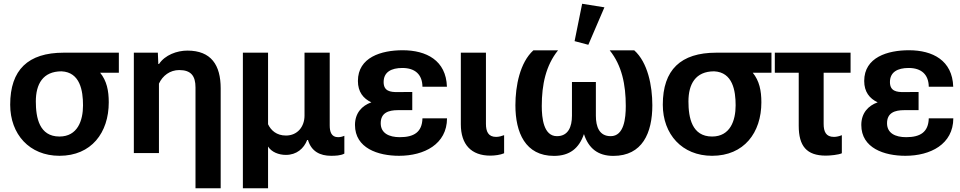

<svg xmlns="http://www.w3.org/2000/svg" viewBox="-20 -822 5156 1031"><path d="M299.3 14.6C470.7 14.6 564 -109.4 564 -272.5C564 -335.4 553.2 -388.2 517.6 -431.6H618.2V-539.1H321.8C130.9 -539.1 34.7 -447.3 34.7 -259.8C34.7 -101.1 138.2 14.6 299.3 14.6ZM299.3 -88.9C190.9 -88.9 172.4 -190.4 172.4 -277.3C172.4 -370.1 210 -439 310.5 -439C410.2 -434.1 425.8 -335 425.8 -256.3C425.8 -174.3 396.5 -88.9 299.3 -88.9Z M1029.8 189H1165V-347.7C1165 -472.7 1113.8 -550.3 986.3 -550.3C930.2 -550.3 866.2 -526.9 834 -478.5H830.1L827.6 -539.1H698.7V0H833.5V-373C853 -415.5 892.6 -445.8 942.4 -445.8C1005.4 -445.8 1029.8 -414.6 1029.8 -352.5Z M1284.2 189H1419.4V-35.2C1438 -5.4 1476.6 9.8 1515.1 9.8C1572.8 9.8 1611.8 -24.4 1629.4 -70.3H1633.8C1651.9 -8.8 1698.7 14.6 1757.8 14.6C1779.8 14.6 1809.6 13.7 1829.1 2.9V-92.8C1817.9 -87.9 1806.6 -85.4 1795.4 -85.4C1759.3 -85.4 1750.5 -114.7 1750.5 -148.4V-539.1H1615.2V-201.2C1615.2 -142.1 1577.6 -94.2 1515.6 -94.2C1465.3 -94.2 1435.1 -121.6 1419.4 -154.8V-539.1H1284.2Z M2123 14.6C2257.3 14.6 2379.9 -47.4 2380.4 -186.5H2248.5C2246.6 -112.3 2202.6 -85.4 2127 -85.4C2069.3 -85.4 2024.4 -106.4 2024.4 -160.2C2024.4 -216.3 2065.9 -230.5 2116.7 -230.5H2193.8V-328.1L2116.7 -327.6C2075.7 -326.7 2040 -332.5 2040 -381.3C2040 -435.1 2081.1 -457 2140.6 -457C2209 -457 2247.6 -421.9 2248.5 -356.4H2379.9C2375.5 -497.6 2269.5 -552.2 2142.1 -552.2C2027.8 -552.2 1901.9 -514.6 1901.9 -387.2C1901.9 -329.1 1930.2 -293 1974.1 -272.5C1922.9 -254.4 1886.2 -214.4 1886.2 -150.9C1886.2 -26.4 2009.8 14.6 2123 14.6Z M2612.8 13.7C2636.7 13.7 2667 9.8 2687 1V-96.2C2673.3 -91.3 2659.2 -86.9 2644 -86.9C2601.6 -86.9 2589.4 -116.2 2589.4 -157.2V-539.1H2454.6V-154.3C2454.6 -45.9 2510.7 13.7 2612.8 13.7Z M2954.6 15.1C3039.6 15.1 3089.4 -25.9 3115.7 -102.1C3140.6 -24.9 3191.4 15.1 3273.4 15.1C3429.2 15.1 3482.9 -107.9 3482.9 -256.8C3482.9 -360.8 3458.5 -486.8 3385.7 -551.8H3253.9C3319.3 -470.7 3340.3 -367.7 3340.3 -252.9C3340.3 -187 3331.1 -90.8 3259.3 -90.8C3198.2 -90.8 3179.7 -141.1 3179.7 -200.7V-381.8H3051.3V-200.7C3051.3 -141.1 3031.2 -90.8 2970.7 -90.8C2898.9 -90.8 2889.2 -188 2889.2 -252.9C2889.2 -367.7 2911.1 -470.7 2976.6 -551.8H2844.2C2772 -486.3 2747.6 -360.8 2747.6 -256.8C2747.6 -110.4 2800.8 15.1 2954.6 15.1ZM3139.2 -581.5 3225.6 -782.7 3106 -801.8 3065.4 -601.1Z M3803.7 14.6C3975.1 14.6 4068.4 -109.4 4068.4 -272.5C4068.4 -335.4 4057.6 -388.2 4022 -431.6H4122.6V-539.1H3826.2C3635.3 -539.1 3539.1 -447.3 3539.1 -259.8C3539.1 -101.1 3642.6 14.6 3803.7 14.6ZM3803.7 -88.9C3695.3 -88.9 3676.8 -190.4 3676.8 -277.3C3676.8 -370.1 3714.4 -439 3814.9 -439C3914.6 -434.1 3930.2 -335 3930.2 -256.3C3930.2 -174.3 3900.9 -88.9 3803.7 -88.9Z M4140.6 -431.6H4269V-146.5C4269 -38.1 4311 13.7 4414.6 13.7C4438 13.7 4482.9 9.3 4500.5 1V-96.2C4487.8 -90.8 4472.2 -86.9 4458 -86.9C4415 -86.9 4402.8 -115.2 4402.8 -157.2V-431.6H4547.4V-539.1H4140.6Z M4841.8 14.6C4976.1 14.6 5098.6 -47.4 5099.1 -186.5H4967.3C4965.3 -112.3 4921.4 -85.4 4845.7 -85.4C4788.1 -85.4 4743.2 -106.4 4743.2 -160.2C4743.2 -216.3 4784.7 -230.5 4835.4 -230.5H4912.6V-328.1L4835.4 -327.6C4794.4 -326.7 4758.8 -332.5 4758.8 -381.3C4758.8 -435.1 4799.8 -457 4859.4 -457C4927.7 -457 4966.3 -421.9 4967.3 -356.4H5098.6C5094.2 -497.6 4988.3 -552.2 4860.8 -552.2C4746.6 -552.2 4620.6 -514.6 4620.6 -387.2C4620.6 -329.1 4648.9 -293 4692.9 -272.5C4641.6 -254.4 4605 -214.4 4605 -150.9C4605 -26.4 4728.5 14.6 4841.8 14.6Z"/></svg>

Font: Winston
Style: Bold
Weight: 700
Designer: Vernon Adams, Kim Jin-seong, David Berlow, Cristiano Sobral
Foundry: The Winston Project Authors
Version: Version 3.004